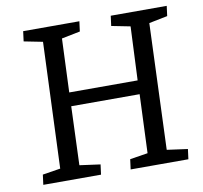

<svg xmlns="http://www.w3.org/2000/svg" viewBox="-78 -784 916 868"><g transform="rotate(-10 380.0 -350.0)"><path d="M552 -328H238L228 -59L323 -46L317 0H52L58 -46L140 -59L163 -637L77 -654L83 -700H341L335 -654L250 -637L240 -391H554L565 -637L479 -654L485 -700H742L736 -654L651 -637L629 -59L724 -46L718 0H453L459 -46L541 -59Z"/></g></svg>

Font: Literata
Style: Italic
Weight: 400
Italic angle: -2°
Designer: Latin by Veronika Burian and Jose Scaglione. Greek by Irene Vlachou. Cyrillic by Vera Evstafieva
Foundry: TypeTogether
Version: Version 3.103;gftools[0.9.29]